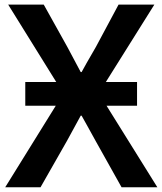

<svg xmlns="http://www.w3.org/2000/svg" viewBox="-20 -792 686 812"><path d="M86.9 -344.7V-445.3H217.8L14.6 -772.5H165L264.6 -593.8Q298.8 -528.3 321.3 -487.3H325.2Q336.9 -509.8 385.7 -593.8L481.4 -772.5H632.8L427.7 -445.3H559.6V-344.7H430.7L645.5 0H494.1L384.8 -195.3Q374 -214.8 351.6 -255.4Q329.1 -295.9 325.2 -302.7H321.3Q311.5 -284.2 291.5 -248Q271.5 -211.9 262.7 -195.3L151.4 0H2L215.8 -344.7Z"/></svg>

Font: Gothic A1
Style: Bold
Weight: 700
Version: Version 2.50